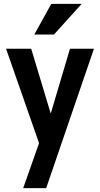

<svg xmlns="http://www.w3.org/2000/svg" viewBox="-20 -760 512 985"><path d="M99 205 202 -87 223 -119 339 -510H462L217 205ZM190 2 11 -510H140L276 -59ZM257 -583H156L243 -740H399Z"/></svg>

Font: Instrument Sans SemiCondensed SemiBold
Style: Regular
Weight: 600
Width: 4
Designer: Rodrigo Fuenzalida
Foundry: fragTYPE
Version: Version 1.000;gftools[0.9.28]